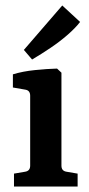

<svg xmlns="http://www.w3.org/2000/svg" viewBox="-20 -680 323 700"><path d="M204 -76Q204 -57 222 -54L263 -47V0H31V-47L72 -54Q90 -57 90 -76V-331Q90 -350 73 -353L27 -361V-409Q63 -420 107.5 -424.5Q152 -429 188 -430L204 -415ZM67 -498 207 -660 272 -600Q255 -578 227 -553.5Q199 -529 165 -506Q131 -483 97 -463Z"/></svg>

Font: Yrsa SemiBold
Style: Regular
Weight: 600
Version: Version 2.004